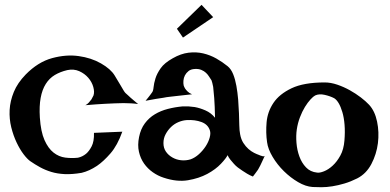

<svg xmlns="http://www.w3.org/2000/svg" viewBox="-20 -784 1641 807"><path d="M560.5 -346.7Q548.8 -348.6 531.7 -349.6Q514.6 -350.6 499 -350.6Q481.4 -350.6 461.9 -349.6Q441.4 -348.6 420.9 -347.7Q403.3 -346.7 381.3 -345.2Q359.4 -343.8 338.9 -341.8Q346.7 -345.7 353 -352.5Q359.4 -359.4 364.3 -366.2Q369.1 -374 373 -382.8Q377.9 -397.5 372.1 -418.5Q366.2 -439.5 351.1 -457Q335.9 -474.6 313 -484.9Q290 -495.1 262.7 -489.3Q233.4 -482.4 210.4 -468.8Q187.5 -455.1 172.4 -431.2Q157.2 -407.2 150.9 -372.6Q144.5 -337.9 147.5 -290Q151.4 -230.5 167 -195.3Q182.6 -160.2 205.1 -142.6Q227.5 -125 254.4 -121.6Q281.2 -118.2 307.6 -121.1Q326.2 -125 341.8 -137.7Q354.5 -148.4 365.2 -168.9Q376 -189.5 375 -225.6L494.1 -230.5Q473.6 -172.9 444.3 -139.2Q415 -105.5 387.7 -86.9Q355.5 -65.4 323.2 -57.6Q283.2 -50.8 252 -52.2Q220.7 -53.7 195.3 -61.5Q169.9 -69.3 148.4 -81.1Q127 -92.8 107.4 -106.4Q94.7 -115.2 79.1 -135.7Q63.5 -156.2 49.8 -185.1Q36.1 -213.9 27.3 -249Q18.6 -284.2 20.5 -321.8Q22.5 -359.4 38.1 -397.5Q53.7 -435.5 87.9 -470.7Q139.6 -523.4 198.7 -539.6Q257.8 -555.7 310.5 -548.3Q363.3 -541 404.3 -517.6Q445.3 -494.1 461.9 -466.8Q478.5 -439.5 486.8 -425.3Q495.1 -411.1 499.5 -403.8Q503.9 -396.5 507.3 -393.1Q510.7 -389.6 517.6 -383.8Q522.5 -378.9 529.3 -373Q535.2 -368.2 543 -361.3Q550.8 -354.5 560.5 -346.7Z M619.1 -395.5Q624 -401.4 625.5 -417.5Q627 -433.6 633.3 -454.1Q639.6 -474.6 655.3 -497.1Q670.9 -519.5 706.1 -539.1Q740.2 -558.6 772.5 -562.5Q804.7 -566.4 834 -559.6Q863.3 -552.7 889.2 -538.1Q915 -523.4 936.5 -505.9Q951.2 -494.1 960 -472.2Q968.8 -450.2 973.6 -422.9Q978.5 -395.5 981 -365.7Q983.4 -335.9 984.4 -308.1Q985.4 -280.3 985.8 -257.3Q986.3 -234.4 989.3 -219.7Q993.2 -198.2 1002.9 -183.1Q1012.7 -168 1024.4 -157.7Q1036.1 -147.5 1047.9 -141.6Q1059.6 -135.7 1068.4 -132.8Q1074.2 -129.9 1079.1 -128.9Q1088.9 -125 1092.8 -128.9Q1086.9 -115.2 1082 -105.5Q1077.1 -95.7 1074.2 -88.9Q1070.3 -81.1 1067.4 -76.2Q1064.5 -70.3 1060.5 -65.4Q1057.6 -60.5 1052.7 -54.7Q1047.9 -48.8 1043 -42Q1030.3 -46.9 1019 -53.7Q1007.8 -60.5 999 -66.4Q988.3 -73.2 979.5 -80.1Q970.7 -86.9 962.9 -95.7Q956.1 -103.5 948.7 -112.3Q941.4 -121.1 936.5 -131.8Q930.7 -119.1 908.7 -95.7Q886.7 -72.3 851.6 -53.2Q816.4 -34.2 770 -26.4Q723.6 -18.6 668 -37.1Q643.6 -44.9 622.1 -60.1Q600.6 -75.2 585.4 -96.7Q570.3 -118.2 564 -146Q557.6 -173.8 564.5 -208Q571.3 -242.2 588.9 -265.6Q606.4 -289.1 630.9 -303.7Q655.3 -318.4 685.5 -326.2Q715.8 -334 748 -336.9Q773.4 -337.9 798.8 -334Q820.3 -330.1 843.8 -319.8Q867.2 -309.6 883.8 -289.1Q882.8 -340.8 880.4 -371.6Q877.9 -402.3 876 -418.9Q872.1 -438.5 869.1 -446.3Q864.3 -453.1 858.9 -461.9Q853.5 -470.7 845.7 -478Q837.9 -485.4 826.2 -490.2Q814.5 -495.1 798.8 -494.1Q782.2 -493.2 772.5 -485.4Q762.7 -477.5 757.3 -467.3Q752 -457 751 -445.3Q750 -433.6 752 -424.8Q753.9 -418.9 757.8 -412.1Q761.7 -406.2 768.6 -399.4Q775.4 -392.6 787.1 -387.7Q764.6 -384.8 747.1 -383.3Q729.5 -381.8 716.8 -379.9Q702.1 -377.9 691.4 -377Q680.7 -376 666 -373Q653.3 -371.1 634.8 -368.2Q616.2 -365.2 591.8 -360.4Q597.7 -367.2 602.5 -373.5Q607.4 -379.9 611.3 -384.8Q615.2 -390.6 619.1 -395.5ZM765.6 -279.3Q748 -278.3 730.5 -271Q712.9 -263.7 699.2 -250.5Q685.5 -237.3 676.3 -220.2Q667 -203.1 667 -182.6Q667 -162.1 677.2 -147Q687.5 -131.8 704.6 -122.1Q721.7 -112.3 741.7 -110.4Q761.7 -108.4 781.2 -114.3Q799.8 -121.1 816.4 -136.2Q833 -151.4 844.7 -169.4Q856.4 -187.5 861.3 -205.6Q866.2 -223.6 862.3 -235.4Q854.5 -260.7 827.1 -271Q799.8 -281.2 765.6 -279.3ZM723.6 -663.1 827.1 -763.7 876 -711.9 749 -626Z M1344.7 -437.5Q1370.1 -437.5 1397.5 -428.2Q1424.8 -418.9 1450.2 -404.8Q1475.6 -390.6 1496.6 -374.5Q1517.6 -358.4 1531.2 -343.8Q1555.7 -317.4 1564.9 -272.9Q1574.2 -228.5 1568.4 -182.1Q1562.5 -135.7 1541 -94.7Q1519.5 -53.7 1481.4 -34.2Q1454.1 -20.5 1427.7 -12.7Q1401.4 -4.9 1377 -1Q1352.5 2.9 1331.1 2.9Q1309.6 2.9 1293.9 2Q1264.6 0 1232.9 -18.6Q1201.2 -37.1 1173.3 -64.5Q1145.5 -91.8 1126 -124.5Q1106.4 -157.2 1102.5 -186.5Q1096.7 -226.6 1100.6 -270.5Q1104.5 -314.5 1129.4 -351.6Q1154.3 -388.7 1205.6 -413.1Q1256.8 -437.5 1344.7 -437.5ZM1312.5 -58.6Q1323.2 -56.6 1341.8 -64Q1360.4 -71.3 1378.4 -87.9Q1396.5 -104.5 1410.6 -130.4Q1424.8 -156.2 1427.7 -193.4Q1430.7 -229.5 1428.2 -259.8Q1425.8 -290 1418.9 -313Q1412.1 -335.9 1403.3 -350.6Q1394.5 -365.2 1384.8 -371.1Q1368.2 -379.9 1344.7 -385.3Q1321.3 -390.6 1304.7 -382.8Q1296.9 -378.9 1285.2 -366.2Q1273.4 -353.5 1261.7 -334.5Q1250 -315.4 1240.7 -291Q1231.4 -266.6 1227.5 -240.2Q1223.6 -213.9 1226.1 -183.6Q1228.5 -153.3 1238.3 -126.5Q1248 -99.6 1266.1 -80.6Q1284.2 -61.5 1312.5 -58.6Z"/></svg>

Font: Irish Grover
Style: Regular
Weight: 400
Designer: Squid
Foundry: Font Diner, Inc DBA Sideshow
Version: Version 1.001